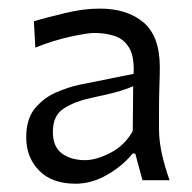

<svg xmlns="http://www.w3.org/2000/svg" viewBox="-20 -784 454 454"><path d="M158.7 -349.6Q102.5 -349.6 72.3 -380.9Q42 -412.1 42 -459Q42 -503.9 63.7 -529.1Q85.4 -554.2 114.7 -566.4Q144 -578.6 167.5 -583.5L295.9 -609.4Q297.9 -649.9 285.6 -670.7Q273.4 -691.4 251.7 -698.7Q230 -706.1 202.1 -706.1Q187.5 -706.1 146.7 -697.3Q106 -688.5 63.5 -671.4L60.1 -733.9Q88.9 -742.2 133.1 -752.9Q177.2 -763.7 215.8 -763.7Q280.8 -763.7 319.3 -731Q357.9 -698.2 357.9 -625Q357.9 -606.9 356.9 -579.6Q356 -552.2 356 -526.4V-479Q356 -452.1 362.3 -422.4Q368.7 -392.6 380.9 -357.9H316.9L299.8 -420.9H293.5Q270.5 -392.1 233.6 -370.8Q196.8 -349.6 158.7 -349.6ZM181.2 -405.3Q207 -405.3 240.7 -422.4Q274.4 -439.5 293.9 -474.1L294.9 -580.1Q284.2 -575.2 264.6 -569.1Q245.1 -563 192.9 -551.8Q159.2 -544.9 132.1 -528.3Q105 -511.7 105 -472.7Q105 -436.5 126.7 -420.9Q148.4 -405.3 181.2 -405.3Z"/></svg>

Font: Pinar DS3-Regular
Style: Regular
Weight: 400
Designer: Amin Abedi
Version: Version 2.000